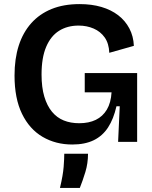

<svg xmlns="http://www.w3.org/2000/svg" viewBox="-20 -693 745 938"><path d="M333 13Q252 13 188 -24.5Q124 -62 87.5 -137Q51 -212 51 -324Q51 -406 71.5 -470Q92 -534 132.5 -579.5Q173 -625 232 -649Q291 -673 369 -673Q428 -673 475.5 -659Q523 -645 557.5 -618.5Q592 -592 612 -554Q632 -516 634 -469L514 -435Q512 -481 491.5 -510Q471 -539 437.5 -553.5Q404 -568 364 -568Q309 -568 268.5 -542.5Q228 -517 205.5 -464Q183 -411 183 -329Q183 -266 196.5 -221Q210 -176 234 -147Q258 -118 291.5 -104.5Q325 -91 367 -91Q414 -91 448 -107.5Q482 -124 502 -157.5Q522 -191 525 -242H394V-336H650V-222V0H557L565 -174H549Q535 -112 508 -70.5Q481 -29 438 -8Q395 13 333 13ZM273 225Q288 162 291 121.5Q294 81 294 58H410Q410 105 397 147.5Q384 190 370 225Z"/></svg>

Font: Bricolage Grotesque 24pt SemiBold
Style: Regular
Weight: 600
Designer: Mathieu Triay
Foundry: Atelier Triay
Version: Version 1.001;gftools[0.9.33.dev8+g029e19f]